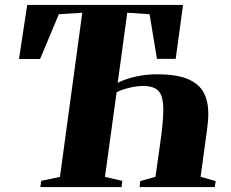

<svg xmlns="http://www.w3.org/2000/svg" viewBox="-20 -763 944 783"><path d="M144.5 0 148 -25.5 224.5 -41.5 315.5 -711 220 -705 143.5 -522.5H57.5L91 -743H726.5L696.5 -523H620L590 -705L499 -711L460 -425.5Q494 -442 535.2 -451Q576.5 -460 619 -460Q702 -460 747.5 -440Q793 -420 811.2 -384.2Q829.5 -348.5 829.5 -300.5Q829.5 -284 828 -266.5Q826.5 -249 824 -231.5L798 -42L859.5 -24.5L856 0H549.5L552 -24.5L614 -42L631.5 -165.5Q638.5 -213.5 642.2 -250.5Q646 -287.5 646 -315Q646 -351 638.2 -372.2Q630.5 -393.5 612 -403Q593.5 -412.5 562.5 -412.5Q545 -412.5 524.8 -408.8Q504.5 -405 486 -399.2Q467.5 -393.5 455.5 -386.5L408 -41.5L478.5 -25.5L476 0Z"/></svg>

Font: Merriweather 120pt Black
Style: Italic
Weight: 900
Italic angle: -7.8°
Version: Version 2.101